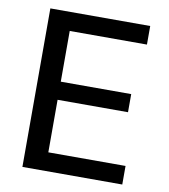

<svg xmlns="http://www.w3.org/2000/svg" viewBox="-80 -768 733 835"><g transform="rotate(10 287.0 -350.0)"><path d="M75 0V-700H516V-618H175V-394H486V-314H175V-82H516V0Z"/></g></svg>

Font: DM Sans 11pt Medium
Style: Regular
Weight: 500
Version: Version 4.004;gftools[0.9.30]